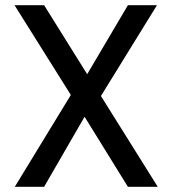

<svg xmlns="http://www.w3.org/2000/svg" viewBox="-20 -720 663 740"><path d="M37 0 253 -354 36 -700H150L316 -434L473 -700H585L369 -350L588 0H473L306 -270L150 0Z"/></svg>

Font: DM Sans 20pt Medium
Style: Regular
Weight: 500
Version: Version 4.004;gftools[0.9.30]